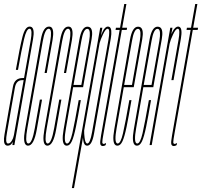

<svg xmlns="http://www.w3.org/2000/svg" viewBox="-44 -742 1033 982"><path d="M19.5 0 21.5 -17Q20 -13.5 18 -10.5Q10 3 -5 3Q-10.5 3 -14 0.5Q-29 -8.5 -21 -54Q-11 -111 1.5 -183Q14.5 -255 22.2 -299Q30 -343 73 -343H79L82.5 -363Q102.5 -476 113 -535.5Q122.5 -589 110 -594.5Q108.5 -595 107 -595Q91.5 -595 78.8 -541Q66 -487 48 -384.5H37Q57.5 -501.5 71 -553.8Q84.5 -606 107.5 -606Q113 -606 117.5 -603.5Q134 -593 125 -542.5Q114 -478.5 94 -366L29.5 0ZM26.5 -48.5 27.5 -53 77 -332H69.5Q39 -332 32.2 -293.8Q25.5 -255.5 12.5 -183Q1 -116 -8.5 -62Q-17.5 -14 -6 -8.5Q-4.5 -8 -2.5 -8Q8 -8 16.5 -22.5Q24 -34.5 26.5 -48.5Z M99.5 3Q95 3 91.5 1Q71.5 -9.5 84 -79.5Q98.5 -161.5 123 -300.5Q153 -471.5 164.8 -538.8Q176.5 -606 206.5 -606Q212.5 -606 217 -603.5Q234 -592.5 225 -539Q213 -471.5 195 -368.5H184Q201.5 -468.5 213 -532Q222.5 -587.5 209 -594Q207 -595 205 -595Q186 -595 174.8 -531.8Q163.5 -468.5 134 -300.5Q110 -164.5 96 -86.5Q83 -15 98 -8.5Q99.5 -8 101 -8Q120 -8 134 -86.2Q148 -164.5 160 -232.5H171Q158.5 -161.5 144 -79.2Q129.5 3 99.5 3Z M198.5 3Q194 3 190.5 1Q170.5 -9.5 183 -79.5Q197.5 -161.5 222 -300.5Q252 -471.5 263.8 -538.8Q275.5 -606 305.5 -606Q311.5 -606 316 -603.5Q333 -592.5 324 -539Q312 -471.5 294 -368.5H283Q300.5 -468.5 312 -532Q321.5 -587.5 308 -594Q306 -595 304 -595Q285 -595 273.8 -531.8Q262.5 -468.5 233 -300.5Q209 -164.5 195 -86.5Q182 -15 197 -8.5Q198.5 -8 200 -8Q219 -8 233 -86.2Q247 -164.5 259 -232.5H270Q257.5 -161.5 243 -79.2Q228.5 3 198.5 3Z M298 3Q293 3 289 1Q269 -10.5 281.5 -80.5Q296 -164 320 -301Q350 -472.5 361.8 -539Q373.5 -605.5 403 -605.5Q410.5 -605.5 416 -602Q433 -590.5 424.5 -542Q413 -478 382 -301.5Q381.5 -298.5 381 -296H330Q306.5 -164 293.5 -87Q280.5 -15 296 -8.5Q297.5 -8 299 -8Q314 -8 326 -60.2Q338 -112.5 358.5 -230H369.5Q355 -145 344.5 -93.8Q334 -42.5 323.5 -19.8Q313 3 298 3ZM332 -307.5H372Q401 -471.5 412 -532.5Q421 -586.5 407 -593.5Q405 -594.5 402.5 -594.5Q382.5 -594.5 372 -532.5Q361 -471.5 332 -307.5Z M323.5 220 468.5 -600H479.5L472.5 -561Q476 -570.5 480.5 -579.5Q492.5 -606 508 -606Q512.5 -606 516 -604Q531 -595 522.5 -545Q511.5 -484 479.5 -301Q447.5 -119 436.8 -58Q426 3 402 3Q385.5 3 382 -23.5Q380.5 -31 380.5 -39L334.5 220ZM386.5 -75Q386 -58.5 388.5 -38.5Q392 -8 402.5 -8Q416.5 -8 426.8 -65.5Q437 -123 468.5 -301Q500 -480 510.5 -537.5Q519.5 -590 509 -594.5Q507.5 -595 506.5 -595Q496 -595 482 -564.5Q470.5 -540.5 465.5 -522Z M482.5 5Q472 5 469.2 -4.5Q466.5 -14 473 -50L568 -589H547L549 -600H570L591.5 -721.5H602.5L581 -600H606L604 -589H579L485.5 -59Q479 -23 479.2 -14.5Q479.5 -6 486.5 -6Q491.5 -6 498.5 -11L496.5 0Q489.5 5 482.5 5Z M557 3Q552 3 548 1Q528 -10.5 540.5 -80.5Q555 -164 579 -301Q609 -472.5 620.8 -539Q632.5 -605.5 662 -605.5Q669.5 -605.5 675 -602Q692 -590.5 683.5 -542Q672 -478 641 -301.5Q640.5 -298.5 640 -296H589Q565.5 -164 552.5 -87Q539.5 -15 555 -8.5Q556.5 -8 558 -8Q573 -8 585 -60.2Q597 -112.5 617.5 -230H628.5Q614 -145 603.5 -93.8Q593 -42.5 582.5 -19.8Q572 3 557 3ZM591 -307.5H631Q660 -471.5 671 -532.5Q680 -586.5 666 -593.5Q664 -594.5 661.5 -594.5Q641.5 -594.5 631 -532.5Q620 -471.5 591 -307.5Z M657 3Q652 3 648 1Q628 -10.5 640.5 -80.5Q655 -164 679 -301Q709 -472.5 720.8 -539Q732.5 -605.5 762 -605.5Q769.5 -605.5 775 -602Q792 -590.5 783.5 -542Q772 -478 741 -301.5Q740.5 -298.5 740 -296H689Q665.5 -164 652.5 -87Q639.5 -15 655 -8.5Q656.5 -8 658 -8Q673 -8 685 -60.2Q697 -112.5 717.5 -230H728.5Q714 -145 703.5 -93.8Q693 -42.5 682.5 -19.8Q672 3 657 3ZM691 -307.5H731Q760 -471.5 771 -532.5Q780 -586.5 766 -593.5Q764 -594.5 761.5 -594.5Q741.5 -594.5 731 -532.5Q720 -471.5 691 -307.5Z M832.5 -332Q859 -481 869 -538Q878 -590 867.5 -594.5Q866.5 -595 865.5 -595Q854.5 -595 840.5 -564.5Q828 -538.5 823.5 -518.5L732 0H721L827 -600H838L832.5 -567.5Q835 -573.5 838 -579.5Q851.5 -606 867.5 -606Q871.5 -606 874.5 -604Q890 -595.5 881 -543.5Q870 -481 843.5 -332Z M845.5 5Q835 5 832.2 -4.5Q829.5 -14 836 -50L931 -589H910L912 -600H933L954.5 -721.5H965.5L944 -600H969L967 -589H942L848.5 -59Q842 -23 842.2 -14.5Q842.5 -6 849.5 -6Q854.5 -6 861.5 -11L859.5 0Q852.5 5 845.5 5Z"/></svg>

Font: Anybody UltraCondensed Thin
Style: Italic
Weight: 100
Width: 1
Italic angle: -10°
Designer: Tyler Finck
Foundry: Etcetera Type Company
Version: Version 1.010; ttfautohint (v1.8.3) -l 8 -r 50 -G 200 -x 14 